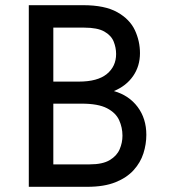

<svg xmlns="http://www.w3.org/2000/svg" viewBox="-20 -720 656 740"><path d="M91 0V-700H300.5Q384 -700 432 -673Q480 -646 499.8 -603.8Q519.5 -561.5 519.5 -515Q519.5 -465.5 493.2 -427.2Q467 -389 419 -369Q477 -352.5 510.5 -307.8Q544 -263 544 -200.5Q544 -164.5 532.8 -129Q521.5 -93.5 495 -64.2Q468.5 -35 424.8 -17.5Q381 0 316 0ZM185.5 -86.5H326Q375.5 -86.5 403 -103Q430.5 -119.5 441.2 -144.8Q452 -170 452 -197Q452 -228.5 439.2 -256.8Q426.5 -285 392.5 -302.8Q358.5 -320.5 295 -320.5H185.5ZM185.5 -405.5H284Q356 -405.5 391.8 -434.8Q427.5 -464 427.5 -512Q427.5 -536.5 418 -560Q408.5 -583.5 382 -598.5Q355.5 -613.5 305 -613.5H185.5Z"/></svg>

Font: Overpass Mono Medium
Style: Regular
Weight: 500
Monospace: yes
Designer: Delve Withrington, Dave Bailey
Foundry: Delve Fonts LLC
Version: Version 4.000